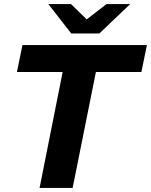

<svg xmlns="http://www.w3.org/2000/svg" viewBox="-20 -921 740 941"><path d="M174 0 287 -568H63L90 -700H700L673 -568H450L336 0ZM329 -757 217 -901H328L405 -826L502 -901H618L467 -757Z"/></svg>

Font: Montserrat
Style: Bold Italic
Weight: 700
Italic angle: -11.3°
Designer: Julieta Ulanovsky
Foundry: Julieta Ulanovsky
Version: Version 9.000; ttfautohint (v1.8.4.7-5d5b)